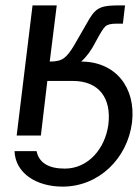

<svg xmlns="http://www.w3.org/2000/svg" viewBox="-20 -504 513 714"><path d="M282 -275C303 -294 320 -318 335 -347C352 -379 364 -399 372 -406C380 -413 393 -416 413 -416H437L445 -484H428C361 -484 340 -479 313 -435L256 -336C242 -312 229 -296 218 -288C206 -279 189 -275 165 -275L191 -484H101L42 0H132L156 -203H251C348 -203 395 -139 383 -41C371 49 308 123 221 123C160 123 125 101 116 58H34C37 140 115 190 213 190C347 190 454 86 471 -49C486 -178 410 -275 282 -275Z"/></svg>

Font: Gamestation Display
Style: Italic
Weight: 400
Designer: Jonas Hecksher
Foundry: Jonas Hecksher, Playtypeª, e-types AS
Version: Version 1.003